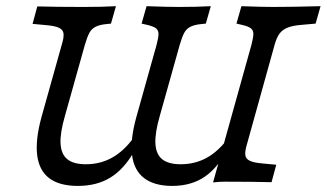

<svg xmlns="http://www.w3.org/2000/svg" viewBox="-20 -591 1059 622"><path d="M114.5 -212.1 179.8 -445.2Q187.1 -468.5 185.9 -481.5Q184.7 -494.4 171.4 -500.8Q158.1 -507.3 128.2 -509.7L85.5 -513.7L100.8 -570.2Q162.1 -568.5 248.4 -568.5H252.4H251.6Q313.7 -568.5 355.6 -571L339.5 -514.5L323.4 -512.9Q300.8 -510.5 288.3 -503.6Q275.8 -496.8 269 -483.5Q262.1 -470.2 254.8 -445.2L190.3 -215.3Q174.2 -159.7 176.2 -125.4Q178.2 -91.1 198.4 -75Q218.5 -58.9 258.1 -58.9Q304.8 -58.9 343.1 -80.2Q381.5 -101.6 413.7 -146V-99.2Q381.5 -42.7 337.5 -15.7Q293.5 11.3 232.3 11.3Q172.6 11.3 139.5 -13.7Q106.5 -38.7 100.4 -88.7Q94.4 -138.7 114.5 -212.1ZM421.8 -212.1 487.1 -445.2Q493.5 -469.4 493.5 -481Q493.5 -492.7 485.5 -499.2Q477.4 -505.6 456.5 -510.5L438.7 -514.5L454.8 -571Q520.2 -568.5 558.1 -568.5H559.7H558.9Q621 -568.5 662.9 -571L646.8 -514.5L630.6 -512.9Q608.1 -510.5 595.6 -503.6Q583.1 -496.8 576.2 -483.5Q569.4 -470.2 562.1 -445.2L497.6 -215.3Q481.5 -159.7 483.5 -125.4Q485.5 -91.1 505.6 -75Q525.8 -58.9 565.3 -58.9Q612.1 -58.9 650.4 -80.2Q688.7 -101.6 721 -146V-115.3Q687.9 -49.2 644 -19Q600 11.3 537.9 11.3Q479.8 11.3 446.8 -14.1Q413.7 -39.5 407.7 -89.5Q401.6 -139.5 421.8 -212.1ZM763.7 -510.5 746 -514.5 762.1 -571Q827.4 -568.5 865.3 -568.5H866.9H865.3Q924.2 -568.5 1018.5 -571L1002.4 -514.5L957.3 -510.5Q927.4 -508.1 910.9 -501.2Q894.4 -494.4 885.1 -481.5Q875.8 -468.5 869.4 -445.2L780.6 -125.8Q773.4 -102.4 774.6 -89.5Q775.8 -76.6 789.1 -70.2Q802.4 -63.7 832.3 -61.3L875 -57.3L859.7 -0.8Q798.4 -2.4 712.1 -2.4H708.1Q689.5 -2.4 670.2 0L794.4 -445.2Q800.8 -469.4 800.8 -481Q800.8 -492.7 792.7 -499.2Q784.7 -505.6 763.7 -510.5Z"/></svg>

Font: Playfair Micro SmCond SmLight
Style: Italic
Weight: 360
Width: 4
Italic angle: -15.6°
Designer: Claus Eggers Sørensen
Foundry: Claus Eggers Sørensen
Version: Version 2.203;Glyphs 3.3 (3326)